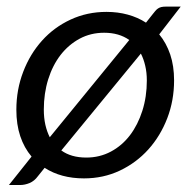

<svg xmlns="http://www.w3.org/2000/svg" viewBox="-20 -520 569 567"><path d="M228 6.8Q160.2 6.8 111.8 -24.4L91.8 0.5Q81.5 14.6 67.4 20.5Q53.2 26.4 39.1 26.4H6.3L73.2 -57.6Q51.3 -83.5 39.8 -117.9Q28.3 -152.3 28.3 -195.8Q28.3 -255.4 48.6 -308.1Q68.8 -360.8 104.2 -400.1Q139.6 -439.5 188.5 -462.2Q237.3 -484.9 294.4 -484.9Q328.1 -484.9 357.4 -476.8Q386.7 -468.8 411.1 -453.1L429.7 -476.6Q434.6 -482.9 438.5 -487.5Q442.4 -492.2 446.8 -495.1Q451.2 -498 456.8 -499.3Q462.4 -500.5 470.7 -500.5H513.7L450.2 -418.5Q471.2 -393.1 482.7 -359.1Q494.1 -325.2 494.1 -282.7Q494.1 -223.1 473.9 -170.7Q453.6 -118.2 418 -78.6Q382.3 -39.1 333.7 -16.1Q285.2 6.8 228 6.8ZM109.4 -196.3Q109.4 -171.9 114 -151.4Q118.7 -130.9 127 -114.7L361.8 -401.9Q331.5 -423.3 287.6 -423.3Q248 -423.3 215.3 -405.8Q182.6 -388.2 158.9 -357.7Q135.3 -327.1 122.3 -285.6Q109.4 -244.1 109.4 -196.3ZM234.9 -54.7Q274.4 -54.7 307.4 -72.3Q340.3 -89.8 363.8 -120.6Q387.2 -151.4 400.4 -192.9Q413.6 -234.4 413.6 -282.2Q413.6 -305.7 408.9 -325.7Q404.3 -345.7 396 -361.8L161.1 -75.7Q189.9 -54.7 234.9 -54.7Z"/></svg>

Font: Carlito
Style: Italic
Weight: 400
Italic angle: -7°
Designer: Lukasz Dziedzic
Foundry: tyPoland Lukasz Dziedzic
Version: Version 1.104